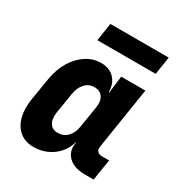

<svg xmlns="http://www.w3.org/2000/svg" viewBox="-181 -890 962 1026"><g transform="rotate(30 300.0 -377.5)"><path d="M174 10Q123 10 89 -17.5Q55 -45 42 -93.5Q29 -142 39 -205L62 -345Q73 -409 102 -457Q131 -505 173.5 -532.5Q216 -560 265 -560Q316 -560 346 -529Q376 -498 377 -445H380L393 -550H542L482 -168Q479 -151 488.5 -140.5Q498 -130 515 -130H561L540 0H485Q421 0 386 -32.5Q351 -65 359 -117L360 -125H358Q341 -64 290.5 -27Q240 10 174 10ZM249 -120Q284 -120 308 -144.5Q332 -169 338 -210L359 -340Q366 -381 349.5 -405.5Q333 -430 298 -430Q264 -430 241 -405.5Q218 -381 211 -340L190 -210Q184 -169 199.5 -144.5Q215 -120 249 -120ZM185 -655 202 -765H562L545 -655Z"/></g></svg>

Font: JetBrains Mono ExtraBold
Style: Italic
Weight: 800
Italic angle: -9°
Monospace: yes
Designer: Philipp Nurullin, Konstantin Bulenkov
Foundry: JetBrains
Version: Version 2.305; ttfautohint (v1.8.4.7-5d5b)